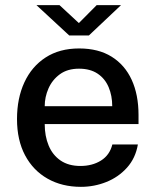

<svg xmlns="http://www.w3.org/2000/svg" viewBox="-20 -715 604 745"><path d="M153.5 -233.5Q153.5 -187 168.8 -150.2Q184 -113.5 215 -92.2Q246 -71 292 -71Q338 -71 371.8 -92Q405.5 -113 416 -154.5H515Q506 -101.5 472.8 -64.5Q439.5 -27.5 392.5 -8.8Q345.5 10 294 10Q220.5 10 164.5 -21.8Q108.5 -53.5 77.2 -112.5Q46 -171.5 46 -253Q46 -333.5 74.5 -395.2Q103 -457 157 -492Q211 -527 287 -527Q362 -527 413.2 -495Q464.5 -463 491 -405.2Q517.5 -347.5 517.5 -269V-233.5ZM153.5 -303H415.5Q415.5 -343.5 401.5 -376.8Q387.5 -410 358.8 -429.2Q330 -448.5 286.5 -448.5Q242 -448.5 212.5 -427Q183 -405.5 168.2 -372Q153.5 -338.5 153.5 -303ZM248.5 -577.5 121.5 -695H211L286 -625.5L355 -695H449.5L325 -577.5Z"/></svg>

Font: Public Sans Medium
Style: Regular
Weight: 500
Designer: The Public Sans Project Authors: Dan O. Williams and USWDS (Libre Franklin designed by Pablo Impallari and Rodrigo Fuenz
Version: Version 1.007